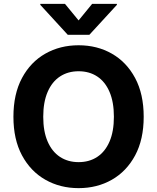

<svg xmlns="http://www.w3.org/2000/svg" viewBox="-20 -974 822 1004"><path d="M391 9.8Q294.4 9.8 217.1 -34.2Q139.8 -78.1 95 -161.6Q50.2 -245 50.2 -363.3Q50.2 -482.3 95 -566Q139.8 -649.7 217.1 -693.5Q294.4 -737.3 391 -737.3Q487.8 -737.3 564.7 -693.5Q641.7 -649.7 686.6 -566Q731.4 -482.3 731.4 -363.3Q731.4 -244.7 686.6 -161.3Q641.7 -77.8 564.7 -34Q487.8 9.8 391 9.8ZM391 -126.2Q447 -126.2 488.4 -153.5Q529.9 -180.8 552.7 -233.7Q575.6 -286.6 575.6 -363.3Q575.6 -440.4 552.7 -493.6Q529.9 -546.8 488.4 -574.1Q447 -601.4 391 -601.4Q335.4 -601.4 293.8 -574.1Q252.2 -546.8 229.2 -493.6Q206.1 -440.4 206.1 -363.3Q206.1 -286.6 229.2 -233.7Q252.2 -180.8 293.8 -153.5Q335.4 -126.2 391 -126.2ZM319.7 -953.9 391 -867.2 461.9 -953.9H591.2V-948.6L447.3 -792H334.4L190.8 -948.6V-953.9Z"/></svg>

Font: GitLab Sans
Style: Regular
Weight: 400
Designer: Rasmus Andersson
Foundry: Modifications by GitLab B.V., manufactured by rsms
Version: Version 4.000;git-c8fb6b7